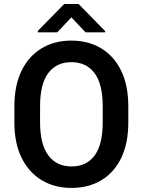

<svg xmlns="http://www.w3.org/2000/svg" viewBox="-20 -922 709 952"><path d="M501.5 -767.6V-761.7H404.3L334 -835.9L263.7 -761.7H167.5V-768.6L298.3 -902.3H369.6ZM616.2 -315.4Q616.2 -211.4 581.1 -138.9Q545.9 -66.4 482.4 -28.3Q418.9 9.8 334.5 9.8Q251 9.8 187.3 -28.3Q123.5 -66.4 87.4 -138.9Q51.3 -211.4 51.3 -315.4V-394Q51.3 -498.5 86.9 -571.3Q122.6 -644 186.3 -682.4Q250 -720.7 333.5 -720.7Q418 -720.7 481.7 -682.4Q545.4 -644 580.8 -571.3Q616.2 -498.5 616.2 -394ZM489.3 -395Q489.3 -505.9 448.5 -559.8Q407.7 -613.8 333.5 -613.8Q260.3 -613.8 219.5 -559.8Q178.7 -505.9 178.7 -395V-315.4Q178.7 -205.6 220 -151.1Q261.2 -96.7 334.5 -96.7Q409.2 -96.7 449.2 -151.1Q489.3 -205.6 489.3 -315.4Z"/></svg>

Font: Robert Sans
Style: Bold
Weight: 700
Designer: Christian Robertson (extended by Adam Twardoch)
Foundry: Google
Version: Version 12.135;April 2, 2019;FontCreator 11.5.0.2425 64-bit;